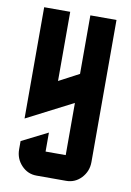

<svg xmlns="http://www.w3.org/2000/svg" viewBox="-81 -746 546 798"><g transform="rotate(10 192.5 -347.5)"><path d="M40 -694.8H149.9V-402.8L234.9 -447.8V-694.8H345.2V-95.2Q345.2 -55.7 318.4 -27.3Q292.5 0 254.9 0H129.9Q92.8 0 66.4 -27.8Q40 -55.7 40 -95.2V-129.9L149.9 -185.1V-105H234.9V-325.2L40 -225.1Z"/></g></svg>

Font: Horta
Style: Regular
Weight: 600
Width: 3
Version: Version 0.11